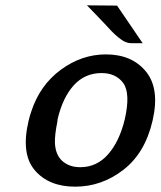

<svg xmlns="http://www.w3.org/2000/svg" viewBox="-20 -691 602 720"><path d="M87 -237Q92 -258 97 -272Q129 -371 207.5 -429Q286 -487 377 -487Q475 -487 527.5 -422.5Q580 -358 552 -238Q524 -117 442.5 -54Q361 9 262 9Q163 9 110.5 -52.5Q58 -114 87 -237ZM196 -244 195 -234Q185 -185 186 -155Q188 -110 214 -87Q240 -64 281 -64Q343 -64 385.5 -112.5Q428 -161 448 -244Q470 -341 442 -380Q414 -417 361 -417Q298 -417 256.5 -371Q215 -325 196 -244ZM306 -671Q325 -671 362.5 -670.5Q400 -670 419 -670L515 -529H473Q461 -529 449.5 -534Q438 -539 423.5 -551Q409 -563 399 -573.5Q389 -584 370 -604.5Q351 -625 339 -637Z"/></svg>

Font: Coval
Style: Medium Italic
Weight: 500
Foundry: Context Ltd
Version: Version 001.000